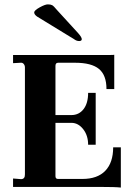

<svg xmlns="http://www.w3.org/2000/svg" viewBox="-20 -846 611 869"><path d="M39.1 0V-38.1L75.2 -35.2Q93.3 -35.2 92.8 -57.1V-541Q92.8 -549.8 87.4 -556.4Q82 -563 73.2 -562L39.1 -560.1V-597.2H480Q494.1 -597.2 497.1 -598.1V-442.9H461.9Q461.9 -505.9 428 -533.9Q394 -562 319.8 -562H243.2Q231 -562 231 -547.9V-325.2H303.2Q337.4 -325.2 358.2 -352.1Q378.9 -378.9 378.9 -425.8H413.1V-190.9H378.9Q378.9 -232.9 356.4 -261.5Q334 -290 303.2 -290H231V-48.8Q231 -35.6 243.2 -36.1H353Q420.9 -36.1 456.5 -73Q492.2 -109.9 492.2 -179.2H526.9V2.9Q503.9 0 431.2 0ZM237.8 -800.8 333 -696.8Q350.1 -677.7 350.1 -668.9Q350.1 -660.2 338.1 -660.2Q326.2 -660.2 314.9 -668.9L147.9 -771Q134.8 -780.3 134.8 -789.6Q134.8 -798.8 159.4 -812.5Q184.1 -826.2 196.5 -826.2Q209 -826.2 216.1 -822.5Q223.1 -818.8 237.8 -800.8Z"/></svg>

Font: Unna-Bold
Style: Bold
Weight: 700
Designer: Jorge de Buen U.
Foundry: Omnibus-Type
Version: Version 2.006;PS 002.006;hotconv 1.0.70;makeotf.lib2.5.58329